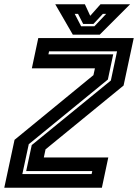

<svg xmlns="http://www.w3.org/2000/svg" viewBox="-42 -878 646 898"><path d="M62.5 -64H386.5L389.5 -78H80.5L106.5 -199.5L476.5 -501.5L505.5 -638H187.5L184.5 -624H487.5L462.5 -506L92.5 -203.5ZM-22 0 26 -224 395 -526.5 402 -558.5H107L137 -700H583.5L536 -478L171 -179.5L163 -141.5H464.5L434.5 0ZM298.5 -716 216.5 -858H355L380 -804L428 -858H566.5L424.5 -716ZM337.5 -755H399.5L454.5 -813H439L395 -766H347L323 -813H307.5Z"/></svg>

Font: Tourney Thin
Style: Italic
Weight: 100
Italic angle: -12°
Designer: Tyler Finck
Foundry: Etcetera Type Co
Version: Version 1.015